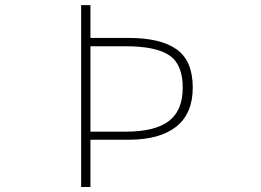

<svg xmlns="http://www.w3.org/2000/svg" viewBox="-20 -746 1040 766"><path d="M303.7 0V-725.6H340.8V-594.7H493.2Q621.1 -594.7 685.1 -548.8Q749 -502.9 749 -396.5Q749 -293 683.1 -240.7Q617.2 -188.5 493.2 -188.5H340.8V0ZM340.8 -220.7H480.5Q597.7 -220.7 653.3 -262.7Q709 -304.7 709 -396.5Q709 -489.3 655.3 -525.4Q601.6 -561.5 480.5 -561.5H340.8Z"/></svg>

Font: Gen Shin Gothic Monospace ExtraLight
Style: Regular
Weight: 200
Designer: [Source Han Sans]
Ryoko NISHIZUKA  (kana & ideographs); Paul D. Hunt (Latin, Greek & Cyrillic); Wenlong ZHANG  (bopomofo
Version: Version 1.002.20150607